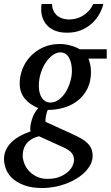

<svg xmlns="http://www.w3.org/2000/svg" viewBox="-51 -715 556 964"><path d="M320.8 87.9Q320.8 69.8 310.1 54.7Q299.3 39.6 270 25.9L145 -30.8Q121.1 -24.9 105.2 -14.6Q89.4 -4.4 80.1 8.5Q70.8 21.5 66.9 36.1Q63 50.8 63 65.9Q63 83 70.3 103.5Q77.6 124 93 141.6Q108.4 159.2 131.8 171.1Q155.3 183.1 187 183.1Q223.1 183.1 248.5 172.9Q273.9 162.6 290 147.9Q306.2 133.3 313.5 116.9Q320.8 100.6 320.8 87.9ZM310.1 -358.9Q310.1 -377.4 306.6 -394.3Q303.2 -411.1 296.1 -424.1Q289.1 -437 278.1 -444.6Q267.1 -452.1 252 -452.1Q233.9 -452.1 214.8 -439Q195.8 -425.8 179.9 -402.8Q164.1 -379.9 154.1 -349.1Q144 -318.4 144 -283.2Q144 -265.1 147.9 -249.8Q151.9 -234.4 159.4 -223.4Q167 -212.4 177.5 -206.3Q188 -200.2 201.2 -200.2Q226.1 -200.2 246.3 -216.1Q266.6 -231.9 280.8 -255.9Q294.9 -279.8 302.5 -307.6Q310.1 -335.4 310.1 -358.9ZM393.1 -420.9Q397.5 -409.7 401.6 -392.1Q405.8 -374.5 405.8 -354Q405.8 -306.2 388.2 -270.5Q370.6 -234.9 340.8 -210.9Q311 -187 271.7 -175Q232.4 -163.1 189 -163.1Q185.5 -155.8 183.1 -147Q180.7 -138.2 179.2 -129.6Q177.7 -121.1 177.2 -114Q176.8 -106.9 178.2 -103L312 -42Q335 -31.7 353.8 -21.2Q372.6 -10.7 386 1.7Q399.4 14.2 406.7 30Q414.1 45.9 414.1 67.9Q414.1 89.4 404.1 109.6Q394 129.9 376.7 147.7Q359.4 165.5 335.2 180.7Q311 195.8 283 206.5Q254.9 217.3 223.9 223.1Q192.9 229 161.1 229Q111.8 229 75.7 216.8Q39.6 204.6 15.9 184.6Q-7.8 164.6 -19.3 138.2Q-30.8 111.8 -30.8 83Q-30.8 57.6 -20.3 36.1Q-9.8 14.6 8.3 -2.4Q26.4 -19.5 50.5 -32.7Q74.7 -45.9 102.1 -55.2Q99.6 -66.9 101.8 -82.8Q104 -98.6 109.1 -115Q114.3 -131.3 122.6 -146.5Q130.9 -161.6 141.1 -171.9Q121.1 -180.7 104 -192.1Q86.9 -203.6 74.5 -218.5Q62 -233.4 54.9 -252.7Q47.9 -272 47.9 -295.9Q47.9 -332.5 61.5 -367.9Q75.2 -403.3 101.3 -431.4Q127.4 -459.5 164.8 -476.8Q202.1 -494.1 250 -494.1Q268.1 -494.1 283.9 -491Q299.8 -487.8 312.7 -483.6Q325.7 -479.5 335.2 -475.1Q344.7 -470.7 349.1 -467.8H484.9V-420.9ZM467.8 -694.8Q461.9 -669.4 447.5 -643.8Q433.1 -618.2 410.4 -597.4Q387.7 -576.7 356.7 -563.7Q325.7 -550.8 286.1 -550.8Q250.5 -550.8 225.6 -561Q200.7 -571.3 185.3 -587.9Q169.9 -604.5 162.8 -625.5Q155.8 -646.5 155.8 -668Q155.8 -673.8 156.2 -680.7Q156.7 -687.5 157.7 -694.8H210Q210.9 -672.9 219 -658Q227.1 -643.1 239.3 -634Q251.5 -625 266.4 -621.1Q281.2 -617.2 295.9 -617.2Q311 -617.2 328.4 -621.1Q345.7 -625 362.1 -634.3Q378.4 -643.6 392.8 -658.4Q407.2 -673.3 417 -694.8Z"/></svg>

Font: Charis SIL
Style: Italic
Weight: 400
Italic angle: -11°
Foundry: SIL International
Version: Version 4.112